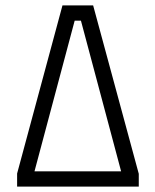

<svg xmlns="http://www.w3.org/2000/svg" viewBox="-20 -687 570 707"><path d="M43 -48 210 -667H323L491 -47V0H43ZM278 -611H255L107 -56H426Z"/></svg>

Font: TitilliumText22L Lt
Style: Thin
Weight: 300
Designer: Campivisivi
Foundry: Campivisivi
Version: 1.000